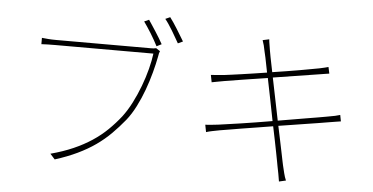

<svg xmlns="http://www.w3.org/2000/svg" viewBox="-56 -952 2112 1088"><g transform="rotate(5 1000.0 -408.0)"><path d="M829 -648Q826 -641 824.5 -636Q823 -631 821 -617Q813 -575 799.5 -524.5Q786 -474 767.5 -423.5Q749 -373 725 -326Q701 -279 673 -244Q638 -201 600 -163Q562 -125 516.5 -93Q471 -61 414.5 -34Q358 -7 288 15L261 -15Q332 -34 389 -59Q446 -84 493 -115Q540 -146 578 -183Q616 -220 649 -262Q677 -299 701 -346Q725 -393 744 -443.5Q763 -494 775.5 -542.5Q788 -591 793 -631H236Q210 -631 192.5 -630.5Q175 -630 156 -629V-665Q175 -663 193.5 -661.5Q212 -660 237 -660H777Q785 -660 791.5 -660.5Q798 -661 806 -663ZM870 -845Q879 -833 890 -817Q901 -801 912 -783Q923 -765 934 -747Q945 -729 954 -714L926 -701Q917 -716 907 -734Q897 -752 886 -770Q875 -788 864 -804.5Q853 -821 843 -833ZM752 -820Q760 -808 771 -791.5Q782 -775 793.5 -757Q805 -739 816 -721Q827 -703 835 -688L807 -674Q799 -689 789 -707.5Q779 -726 767.5 -744Q756 -762 745 -779Q734 -796 725 -808Z M1885 -341Q1874 -339 1856 -336.5Q1838 -334 1810 -329Q1787 -325 1756 -320Q1725 -315 1689 -309.5Q1653 -304 1613.5 -297.5Q1574 -291 1534 -285Q1543 -242 1551 -204Q1559 -166 1565 -136.5Q1571 -107 1575 -87.5Q1579 -68 1580 -64Q1585 -43 1590.5 -20.5Q1596 2 1604 20L1565 29Q1561 6 1557.5 -15Q1554 -36 1549 -58Q1548 -63 1544.5 -82.5Q1541 -102 1535 -132Q1529 -162 1521.5 -200Q1514 -238 1505 -280Q1458 -272 1413 -265Q1368 -258 1328.5 -251.5Q1289 -245 1257.5 -239.5Q1226 -234 1206 -231Q1180 -226 1162.5 -222.5Q1145 -219 1129 -214L1121 -255Q1137 -256 1157.5 -258Q1178 -260 1194 -262Q1214 -265 1246.5 -269.5Q1279 -274 1319.5 -280Q1360 -286 1406 -293.5Q1452 -301 1499 -309Q1487 -371 1474.5 -433.5Q1462 -496 1451 -550Q1374 -538 1307.5 -527.5Q1241 -517 1206 -511Q1183 -507 1165 -503.5Q1147 -500 1136 -498L1128 -539Q1142 -540 1160 -541.5Q1178 -543 1202 -545Q1218 -547 1244 -550.5Q1270 -554 1301.5 -558.5Q1333 -563 1369.5 -568.5Q1406 -574 1444 -580Q1434 -631 1427.5 -663Q1421 -695 1419 -700Q1416 -717 1412 -732Q1408 -747 1403 -761L1440 -769Q1441 -755 1444 -739Q1447 -723 1449 -708Q1450 -703 1456 -669.5Q1462 -636 1473 -585Q1513 -591 1553 -597.5Q1593 -604 1628 -610Q1663 -616 1691.5 -621.5Q1720 -627 1738 -630Q1758 -634 1769 -637Q1780 -640 1788 -642L1796 -605Q1790 -604 1776 -602Q1762 -600 1745 -597L1479 -555L1528 -314Q1570 -321 1610.5 -328Q1651 -335 1687 -341Q1723 -347 1753 -352Q1783 -357 1804 -361Q1833 -366 1849.5 -369.5Q1866 -373 1878 -377Z"/></g></svg>

Font: SpoqaHanSansJP-Thin
Style: Regular
Weight: 250
Designer: [Source Han Sans]
Ryoko NISHIZUKA  (kana & ideographs); Paul D. Hunt (Latin, Greek & Cyrillic); Wenlong ZHANG  (bopomofo
Foundry: Spoqa (http://bi.spoqa.com)
Version: Version 1.002.20150607